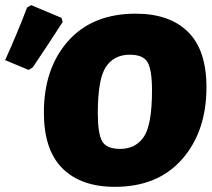

<svg xmlns="http://www.w3.org/2000/svg" viewBox="-34 -712 823 744"><path d="M71 -683 87 -692 204 -643 209 -627Q151 -537 93 -451L77 -441L-14 -479Q35 -588 71 -683ZM492 -659Q623 -659 694.5 -588.5Q766 -518 766 -374Q766 -203 672 -95.5Q578 12 411 12Q280 12 208 -59.5Q136 -131 136 -276Q136 -447 230 -553Q324 -659 492 -659ZM469 -500Q408 -500 376.5 -453Q345 -406 345 -273Q345 -194 362 -164.5Q379 -135 431 -135Q492 -135 523.5 -182Q555 -229 555 -362Q555 -441 538 -470.5Q521 -500 469 -500Z"/></svg>

Font: Alegreya Sans SC Black
Style: Italic
Weight: 900
Italic angle: -7°
Designer: Juan Pablo del Peral
Foundry: Huerta Tipografica
Version: Version 2.007